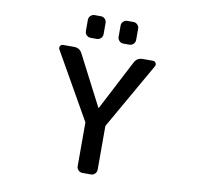

<svg xmlns="http://www.w3.org/2000/svg" viewBox="-97 -1065 1194 1146"><g transform="rotate(10 500.0 -492.0)"><path d="M384.8 -824.2Q370.1 -824.2 359.9 -834.5Q349.6 -844.7 349.6 -859.4V-927.7Q349.6 -941.4 359.9 -951.7Q370.1 -961.9 384.8 -961.9H421.9Q436.5 -961.9 446.8 -951.7Q457 -941.4 457 -927.7V-859.4Q457 -844.7 446.8 -834.5Q436.5 -824.2 421.9 -824.2ZM582 -824.2Q568.4 -824.2 558.1 -834.5Q547.9 -844.7 547.9 -859.4V-927.7Q547.9 -941.4 558.1 -951.7Q568.4 -961.9 582 -961.9H619.1Q633.8 -961.9 644 -951.7Q654.3 -941.4 654.3 -927.7V-859.4Q654.3 -844.7 644 -834.5Q633.8 -824.2 619.1 -824.2ZM502 -421.9Q502.9 -420.9 503.9 -420.9Q504.9 -420.9 505.9 -421.9L662.1 -722.7Q677.7 -753.9 712.9 -753.9H775.4Q786.1 -753.9 792 -744.1Q794.9 -739.3 794.9 -733.9Q794.9 -728.5 792 -723.6L564.5 -325.2Q562.5 -321.3 562.5 -316.4V-56.6Q562.5 -42 552.2 -31.7Q542 -21.5 527.3 -21.5H476.6Q461.9 -21.5 451.7 -31.7Q441.4 -42 441.4 -56.6V-316.4Q441.4 -321.3 439.5 -325.2L212.9 -723.6Q210 -728.5 210 -733.9Q210 -739.3 212.9 -744.1Q218.8 -753.9 230.5 -753.9H296.9Q331.1 -753.9 346.7 -722.7Z"/></g></svg>

Font: Gen Jyuu Gothic L Monospace Medium
Style: Regular
Weight: 500
Designer: [Source Han Sans]
Ryoko NISHIZUKA  (kana & ideographs); Paul D. Hunt (Latin, Greek & Cyrillic); Wenlong ZHANG  (bopomofo
Version: Version 1.002.20150607